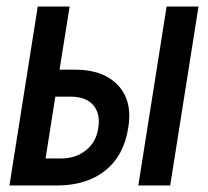

<svg xmlns="http://www.w3.org/2000/svg" viewBox="-20 -570 640 590"><path d="M9 0 96 -550H194L163 -356H210Q298 -356 343 -307.5Q388 -259 374 -177Q361 -92 303.5 -46Q246 0 154 0ZM405 0 492 -550H590L503 0ZM120 -83H167Q213 -83 244.5 -108.5Q276 -134 282 -177Q289 -221 266.5 -247Q244 -273 197 -273H150Z"/></svg>

Font: JetBrains Mono NL SemiBold
Style: Italic
Weight: 600
Italic angle: -9°
Monospace: yes
Designer: Philipp Nurullin, Konstantin Bulenkov
Foundry: JetBrains
Version: Version 2.305; ttfautohint (v1.8.4.7-5d5b)